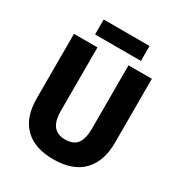

<svg xmlns="http://www.w3.org/2000/svg" viewBox="-204 -1019 1094 1168"><g transform="rotate(30 343.0 -435.0)"><path d="M617 -263Q617 -135 547.5 -62.5Q478 10 341 10Q209 10 139.5 -59.5Q70 -129 70 -260V-714H235V-269Q235 -197 262.5 -163.5Q290 -130 344 -130Q401 -130 427 -163.5Q453 -197 453 -270V-714H617ZM505 -880V-775H183V-880Z"/></g></svg>

Font: Noto Sans Hebrew SemiCondensed ExtraBold
Style: Regular
Weight: 800
Width: 4
Designer: Monotype Design Team
Foundry: Monotype Imaging Inc.
Version: Version 2.004; ttfautohint (v1.8.4.7-5d5b)